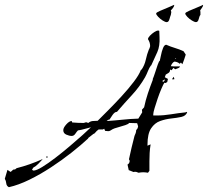

<svg xmlns="http://www.w3.org/2000/svg" viewBox="-154 -650 864 798"><path d="M-117 128Q-127 123 -128 112Q-129 101 -134 93L-123 56L-111 64H-109L-99 55L-91 54L-85 49Q-30 35 21 12H23Q16 20 5 31Q-6 42 -16 47L-21 56L-15 59Q-3 59 21.5 44Q46 29 76 6Q106 -17 136 -42.5Q166 -68 189.5 -89Q213 -110 224 -121Q211 -118 197.5 -114Q184 -110 170 -108Q165 -103 159 -94Q153 -85 144 -85Q134 -85 121.5 -90.5Q109 -96 109 -109Q109 -119 121.5 -133Q134 -147 144 -147L146 -141Q158 -140 170 -139.5Q182 -139 194 -139L204 -142L213 -139Q221 -146 231.5 -147Q242 -148 252 -148Q268 -164 295 -191Q322 -218 351 -249.5Q380 -281 402 -310Q424 -339 431 -358L433 -361L434 -360Q447 -379 452 -402Q457 -425 465 -445V-444Q466 -446 468 -451Q470 -456 470 -458Q470 -474 461 -487Q461 -493 469 -501.5Q477 -510 487 -516.5Q497 -523 503 -523Q508 -523 508 -521L509 -496Q511 -459 500 -434Q489 -409 474 -377V-379Q466 -368 461 -355Q456 -342 449 -329Q426 -289 394 -254.5Q362 -220 332 -185H331Q323 -185 314 -172.5Q305 -160 301 -153H298L290 -148V-147Q322 -149 355 -152.5Q388 -156 421 -157L437 -183L436 -194L445 -204Q451 -233 460.5 -261.5Q470 -290 481 -318V-322Q484 -328 490 -346.5Q496 -365 501.5 -381Q507 -397 510 -397Q512 -404 515 -420Q518 -436 523.5 -450Q529 -464 537 -464Q555 -456 573.5 -450.5Q592 -445 609 -437L618 -423Q615 -413 611.5 -403Q608 -393 604 -383L598 -390L593 -385Q584 -393 571 -394Q566 -392 562 -386.5Q558 -381 556 -375Q562 -374 568.5 -374Q575 -374 582 -374H594Q593 -369 586 -366.5Q579 -364 574 -362L567 -368L559 -358L553 -361Q553 -350 545 -346L535 -340L531 -329L544 -322L541 -309L534 -305L529 -306Q525 -300 517 -281.5Q509 -263 501.5 -241Q494 -219 488.5 -200.5Q483 -182 483 -175V-170H497Q527 -170 557 -175Q587 -180 617 -183L621 -185L624 -183Q618 -168 599.5 -164Q581 -160 557.5 -157.5Q534 -155 511.5 -147Q489 -139 474 -116.5Q459 -94 459 -49V-44L460 -45L472 -50Q469 -32 468 -14.5Q467 3 467 20V60L461 68Q456 67 451 66.5Q446 66 441 66Q437 66 432 66.5Q427 67 422 68Q418 66 412.5 64.5Q407 63 401 65Q392 62 381 57L376 34Q385 29 385 18L382 12Q387 -13 393 -37Q399 -61 405 -85Q408 -91 410 -97Q412 -103 412 -109L418 -117L420 -125L416 -138L382 -139Q382 -135 367 -130Q352 -125 335.5 -120.5Q319 -116 314 -113Q310 -111 305 -107.5Q300 -104 294 -105L283 -106L279 -115L274 -112H256L246 -104H247L237 -94H235L212 -76L213 -75Q183 -47 143 -15.5Q103 16 58 45.5Q13 75 -32 97Q-77 119 -117 128ZM577 -406 578 -409H576L574 -407ZM565 -320 561 -321 568 -331 571 -321ZM526 -310 531 -317 530 -320 520 -313ZM38 5 40 -1 43 0 44 4 43 5ZM539 -558Q533 -558 522.5 -564.5Q512 -571 503.5 -580Q495 -589 495 -594Q495 -598 511.5 -605Q528 -612 546 -619.5Q564 -627 570 -630V-628Q570 -624 565 -617Q560 -610 556 -607L558 -600L556 -588Q554 -584 550.5 -571Q547 -558 539 -558ZM660 -558Q655 -558 644 -564.5Q633 -571 624.5 -580Q616 -589 616 -594Q616 -598 632 -605Q648 -612 666.5 -619.5Q685 -627 690 -630V-628Q690 -624 685 -617Q680 -610 678 -607L679 -600V-588Q675 -584 672 -571Q669 -558 660 -558Z"/></svg>

Font: Kolker Brush
Style: Regular
Weight: 400
Designer: Robert E. Leuschke
Foundry: Robert E. Leuschke
Version: Version 1.010; ttfautohint (v1.8.3)